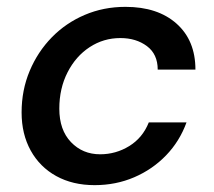

<svg xmlns="http://www.w3.org/2000/svg" viewBox="-20 -528 624 560"><path d="M256 12Q192 12 144 -14.5Q96 -41 69.5 -89Q43 -137 43 -200Q43 -265 66.5 -321Q90 -377 131 -419Q172 -461 227 -484.5Q282 -508 346 -508Q440 -508 495 -459Q550 -410 550 -325H440Q440 -370 408.5 -393.5Q377 -417 331 -417Q282 -417 241.5 -390.5Q201 -364 177 -317Q153 -270 153 -211Q153 -149 187 -113.5Q221 -78 272 -78Q318 -78 357 -102Q396 -126 414 -171H524Q504 -116 464.5 -75Q425 -34 371.5 -11Q318 12 256 12Z"/></svg>

Font: Ultramarine Medium
Style: Italic
Weight: 500
Italic angle: -10°
Designer: Colophon Foundry, Jonny Pinhorn
Foundry: Colophon Foundry
Version: Version 1.200; ttfautohint (v1.8.3)